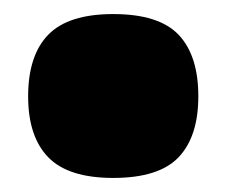

<svg xmlns="http://www.w3.org/2000/svg" viewBox="-20 -244 322 273"><path d="M20 -107Q20 -165 48.5 -194.5Q77 -224 141 -224Q206 -224 234 -194.5Q262 -165 262 -107Q262 -50 234 -20.5Q206 9 141 9Q77 9 48.5 -20.5Q20 -50 20 -107Z"/></svg>

Font: Georama ExtraCondensed Thin Black
Style: Regular
Weight: 900
Version: Version 1.001